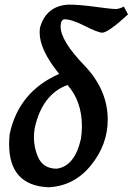

<svg xmlns="http://www.w3.org/2000/svg" viewBox="-20 -792 575 832"><path d="M225.6 -61Q303.7 -71.3 330.6 -189.9Q335 -218.3 335 -244.6Q335 -353 272.5 -423.8Q162.6 -383.3 130.4 -236.8Q127 -216.8 127 -197.3Q127 -153.3 144 -113.3Q166 -61 225.6 -61ZM189.5 19.5Q19.5 11.7 19.5 -167.5Q19.5 -188.5 22 -211.9Q61.5 -395 236.3 -471.7Q151.9 -576.2 151.9 -649.9Q151.9 -661.1 153.3 -671.9Q180.2 -767.6 278.3 -772Q323.2 -772 392.8 -762.5Q462.4 -752.9 482.4 -752.9Q493.7 -752.9 517.1 -763.2L534.7 -729.5Q449.2 -650.9 423.3 -650.4Q405.3 -650.4 347.9 -679.4Q290.5 -708.5 259.3 -708.5Q242.7 -706.5 242.7 -676.8Q242.7 -614.7 346.7 -507.3Q446.8 -402.3 446.8 -273.4Q446.8 -165 373.8 -75.2Q300.8 14.6 189.5 19.5Z"/></svg>

Font: Kelvinch
Style: Bold Italic
Weight: 700
Italic angle: -10°
Designer: Paul James Miller
Foundry: High-Logic / Made with FontCreator
Version: Version 3.30 September 23, 2016